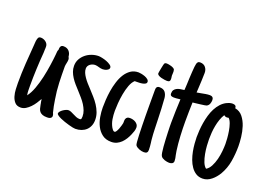

<svg xmlns="http://www.w3.org/2000/svg" viewBox="-86 -766 1409 1010"><g transform="rotate(20 618.5 -261.0)"><path d="M229.5 -322.3Q229.5 -317.4 228.5 -312Q227.5 -306.6 226.6 -302.2Q225.6 -296.9 224.6 -292.2Q223.6 -287.6 223.6 -283.2Q223.6 -237.8 225.3 -192.1Q227.1 -146.5 234.9 -100.6Q237.3 -83 240.7 -66.4Q244.1 -49.8 248.5 -32.7L249.5 -29.8V-30.8Q251 -27.3 252.2 -23.7Q253.4 -20 253.4 -16.1Q253.4 -10.7 250.7 -7.3Q248 -3.9 244.1 -2Q240.2 0 235.6 0.5Q231 1 227.1 1Q210.9 1 201.4 -2.7Q191.9 -6.3 186 -12.9Q180.2 -19.5 177.5 -28.8Q174.8 -38.1 172.9 -49.3L171.4 -58.1Q169.4 -64.9 168.9 -72.8Q168.5 -76.7 168.2 -76.4Q168 -76.2 167.5 -80.1Q160.6 -67.9 151.6 -54Q142.6 -40 131.1 -28.1Q119.6 -16.1 106.4 -8.1Q93.3 0 78.1 0Q57.1 0 45.7 -12.7Q34.2 -25.4 28.8 -43.7Q23.4 -62 22.5 -81.8Q21.5 -101.6 21.5 -116.2Q21.5 -171.9 25.1 -226.6Q28.8 -281.2 33.2 -336.4Q33.2 -337.9 33.4 -340.3Q33.7 -342.8 33.7 -344.2Q34.2 -351.1 34.7 -356.9Q35.2 -362.8 37.1 -368.2V-367.7Q39.1 -375.5 42.7 -378.9Q46.4 -382.3 54.2 -382.3Q61.5 -382.3 68.8 -379.6Q76.2 -377 82 -372.3Q87.9 -367.7 91.6 -361.3Q95.2 -355 95.2 -347.2Q95.2 -343.3 95.2 -337.9Q95.2 -332.5 94.7 -328.6Q94.7 -325.2 94.5 -320.1Q94.2 -314.9 94.2 -311.5Q90.3 -264.6 88.4 -218.5Q86.4 -172.4 86.4 -125Q86.4 -111.8 86.7 -98.6Q86.9 -85.4 89.4 -72.3Q105.5 -92.8 117.2 -124.8Q128.9 -156.7 137 -192.6Q145 -228.5 150.1 -263.9Q155.3 -299.3 157.7 -326.7Q157.7 -328.1 158 -330.1Q158.2 -332 158.2 -333.5Q158.7 -338.9 159.2 -343.8Q159.7 -348.6 162.6 -353Q162.6 -357.4 163.1 -362.3Q163.6 -367.2 165.5 -371.3Q167.5 -375.5 171.1 -377.9Q174.8 -380.4 181.6 -380.4Q201.2 -380.4 212.4 -368.4Q223.6 -356.4 224.6 -337.9Q227.1 -334 228.3 -330.3Q229.5 -326.7 229.5 -322.3Z M450.7 -357.9Q450.7 -352.1 446.5 -348.1Q442.4 -344.2 436.5 -341.6Q430.7 -338.9 424.6 -337.9Q418.5 -336.9 414.6 -336.9Q408.7 -336.9 403.3 -338.1Q397.9 -339.4 392.6 -340.8Q387.2 -342.3 382.3 -343.5Q377.4 -344.7 372.1 -344.7Q364.7 -344.7 357.4 -342.3Q350.1 -339.8 344.2 -335.4Q338.4 -331.1 334.7 -324.7Q331.1 -318.4 331.1 -310.5Q331.1 -298.8 335.9 -287.4Q340.8 -275.9 348.9 -264.2Q356.9 -252.4 367.4 -240.5Q377.9 -228.5 389.6 -216.3Q403.8 -200.7 418.2 -184.6Q432.6 -168.5 444.1 -150.9Q455.6 -133.3 462.9 -113.8Q470.2 -94.2 470.2 -72.8Q470.2 -54.2 464.1 -39.6Q458 -24.9 447 -14.6Q436 -4.4 420.7 1.2Q405.3 6.8 387.2 6.8Q382.3 6.8 372.3 4.9Q362.3 2.9 349.6 -0.7Q336.9 -4.4 323.5 -8.8Q310.1 -13.2 299.1 -18.3Q288.1 -23.4 281 -28.6Q273.9 -33.7 273.9 -38.1Q273.9 -43.9 279.3 -50Q284.7 -56.2 292 -61.3Q299.3 -66.4 307.4 -69.8Q315.4 -73.2 320.8 -73.2Q328.1 -73.2 336.2 -69.8Q344.2 -66.4 352.5 -62Q361.8 -57.1 371.3 -53.2Q380.9 -49.3 391.1 -49.3Q398.9 -49.3 400.1 -54.7Q401.4 -60.1 401.4 -66.9Q401.4 -84 395.5 -99.4Q389.6 -114.7 380.4 -129.4Q371.1 -144 358.9 -158Q346.7 -171.9 334.5 -185.5Q321.8 -199.2 309.8 -212.9Q297.9 -226.6 288.6 -241Q279.3 -255.4 273.7 -270.5Q268.1 -285.6 268.1 -302.7Q268.1 -323.7 277.3 -340.6Q286.6 -357.4 301.5 -369.6Q316.4 -381.8 335.2 -388.4Q354 -395 373 -395Q379.4 -395 392.6 -392.3Q405.8 -389.6 418.5 -384.8Q431.2 -379.9 440.9 -373Q450.7 -366.2 450.7 -357.9Z M687.5 -109.4Q687.5 -99.1 684.1 -88.4Q680.7 -77.6 676.3 -67.9Q670.4 -53.7 662.1 -40.3Q653.8 -26.9 643.1 -16.4Q632.3 -5.9 618.7 0.5Q605 6.8 587.9 6.8Q557.6 6.8 537.6 -8.3Q517.6 -23.4 505.9 -46.4Q494.1 -69.3 489.5 -96.7Q484.9 -124 484.9 -148.4Q484.9 -166.5 486.3 -191.2Q487.8 -215.8 491.9 -242.2Q496.1 -268.6 504.2 -294.4Q512.2 -320.3 524.9 -340.6Q537.6 -360.8 555.9 -373.5Q574.2 -386.2 599.6 -386.2Q605 -386.2 615.2 -384.3Q625.5 -382.3 635.5 -378.7Q645.5 -375 653.1 -368.9Q660.6 -362.8 660.6 -355Q660.6 -347.7 654.1 -343.8Q647.5 -339.8 638.4 -338.1Q629.4 -336.4 619.9 -336.2Q610.4 -335.9 604.5 -335.9H595.7Q582 -323.7 573.2 -300Q564.5 -276.4 559.6 -249.5Q554.7 -222.7 552.7 -196.5Q550.8 -170.4 550.8 -153.8Q550.8 -130.4 554.4 -107.7Q558.1 -85 569.3 -64.9Q571.8 -60.5 576.4 -54.9Q581.1 -49.3 586.9 -49.3Q591.3 -49.3 595.9 -56.6Q600.6 -64 604.5 -73.7Q608.4 -83.5 610.8 -92.8Q613.3 -102.1 614.3 -106.4Q614.7 -108.4 614.7 -110.8Q614.7 -113.3 614.7 -115.7Q614.7 -120.1 615 -124.3Q615.2 -128.4 616.2 -130.9Q619.6 -139.2 625.2 -142.1Q630.9 -145 639.2 -145Q646.5 -145 654.8 -143.1Q663.1 -141.1 670.4 -136.7Q677.7 -132.3 682.6 -125.5Q687.5 -118.7 687.5 -109.4Z M771.5 -410.6Q771.5 -402.3 767.8 -398.7Q764.2 -395 754.4 -395Q750 -395 740.7 -396.2Q731.4 -397.5 721.9 -399.9Q712.4 -402.3 705.3 -406.7Q698.2 -411.1 698.2 -417.5Q698.2 -419.4 699.7 -428.5Q701.2 -437.5 703.4 -447.8Q705.6 -458 707.3 -466.3Q709 -474.6 710 -475.6V-475.1Q712.4 -479 715.8 -480Q719.2 -481 722.7 -481Q727.1 -481 734.1 -479.7Q741.2 -478.5 748.3 -476.3Q755.4 -474.1 761.2 -470.7Q767.1 -467.3 768.6 -463.4Q770 -459.5 770.3 -452.9Q770.5 -446.3 770 -440.9Q770 -439 769.8 -436.3Q769.5 -433.6 769.5 -432.1Q769.5 -429.7 769.8 -427.2Q770 -424.8 770.5 -422.4Q771 -419.9 771.2 -417Q771.5 -414.1 771.5 -410.6ZM789.6 -21.5Q789.6 -10.3 784.4 -5.6Q779.3 -1 768.1 -1Q762.2 -1 755.1 -2.4Q748 -3.9 741.2 -6.6Q734.4 -9.3 728.5 -13.2Q722.7 -17.1 719.7 -22Q717.8 -24.9 716.3 -40Q714.8 -55.2 714.1 -77.6Q713.4 -100.1 712.6 -127.9Q711.9 -155.8 711.7 -184.1Q711.4 -212.4 711.4 -239.3Q711.4 -266.1 711.4 -286.1V-323.7Q711.4 -328.6 711.7 -333.5Q711.9 -338.4 713.6 -342Q715.3 -345.7 719 -348.1Q722.7 -350.6 729.5 -350.6Q751 -350.6 761 -338.6Q771 -326.7 773.4 -306.6Q775.9 -276.9 777.1 -247.3Q778.3 -217.8 779.3 -187.5Q780.3 -160.2 781 -133.5Q781.7 -106.9 784.2 -80.6Q784.7 -75.2 785.2 -70.3Q785.6 -65.4 786.6 -60.5Q787.6 -50.8 788.6 -41.3Q789.6 -31.7 789.6 -21.5Z M936.5 -12.2Q936.5 -6.8 934.1 -3.2Q931.6 0.5 928 2.4Q924.3 4.4 920.2 5.1Q916 5.9 912.1 5.9Q906.7 5.9 899.7 4.6Q892.6 3.4 885.7 1Q878.9 -1.5 873.3 -5.1Q867.7 -8.8 864.7 -14.2Q861.8 -19 859.6 -32.5Q857.4 -45.9 856 -63.7Q854.5 -81.5 853.5 -101.8Q852.5 -122.1 851.8 -140.6Q851.1 -159.2 850.8 -174.1Q850.6 -189 850.6 -196.3Q850.6 -230.5 851.8 -262.5Q853 -294.4 854.5 -328.1Q852.1 -328.1 849.6 -327.6Q847.2 -327.1 844.7 -327.1Q838.4 -326.2 831.8 -325.7Q825.2 -325.2 818.4 -325.2Q810.1 -325.2 803.7 -328.1Q797.4 -331.1 797.4 -341.3Q797.4 -353.5 802.7 -360.8Q808.1 -368.2 816.4 -372.3Q824.7 -376.5 834.5 -378.2Q844.2 -379.9 853.5 -380.9Q855 -380.9 855.5 -381.1Q856 -381.3 857.4 -381.3Q857.9 -387.2 858.4 -395.8Q858.9 -404.3 859.4 -414.6Q859.9 -430.7 860.8 -449Q861.8 -467.3 862.8 -484.1Q863.8 -501 865.2 -513.9Q866.7 -526.9 868.2 -532.2Q870.6 -538.6 873.8 -542.5Q877 -546.4 885.7 -546.4Q905.3 -546.4 916 -533.7Q926.8 -521 926.8 -502.4Q926.8 -481 925.5 -459.5Q924.3 -438 923.3 -416L921.9 -391.1Q934.1 -392.6 946.3 -395.5Q958 -397.9 970 -399.9Q981.9 -401.9 993.2 -401.9Q1002.9 -401.9 1008.3 -396.7Q1013.7 -391.6 1013.7 -381.8Q1013.7 -371.1 1009.8 -360.8Q1005.9 -350.6 996.1 -345.2H996.6Q994.6 -344.2 984.9 -342.5Q975.1 -340.8 962.6 -339.4Q950.2 -337.9 938.2 -336.4Q926.3 -335 920.4 -334.5H919.9Q918.9 -307.1 918.5 -280.5Q918 -253.9 918 -226.6Q918 -189 920.2 -146.7Q922.4 -104.5 927.7 -66.4L931.6 -44.4Q933.6 -36.1 935.1 -28.1Q936.5 -20 936.5 -12.2Z M1225.6 -200.2Q1225.6 -157.7 1218.5 -115.5Q1211.4 -73.2 1189.5 -35.6Q1182.6 -24.4 1173.8 -13.9Q1165 -3.4 1154.5 5.1Q1144 13.7 1131.6 18.8Q1119.1 23.9 1105.5 23.9Q1084 23.9 1068.1 13.9Q1052.2 3.9 1040.8 -12.5Q1029.3 -28.8 1021.7 -49.6Q1014.2 -70.3 1010 -92Q1005.9 -113.8 1004.2 -134.3Q1002.4 -154.8 1002.4 -170.4Q1002.4 -188 1003.9 -209Q1005.4 -230 1009 -252Q1012.7 -273.9 1018.8 -295.4Q1024.9 -316.9 1034.7 -335.7Q1044.4 -354.5 1058.1 -369.4Q1071.8 -384.3 1089.8 -393.1V-392.6Q1105.5 -400.9 1121.1 -400.9Q1130.9 -400.9 1136.2 -396.7Q1141.6 -392.6 1141.1 -382.8Q1168 -377.9 1184.6 -356.9Q1201.2 -335.9 1210.2 -308.1Q1219.2 -280.3 1222.4 -251Q1225.6 -221.7 1225.6 -200.2ZM1115.2 -322.3Q1106.9 -322.3 1099.6 -328.6Q1090.3 -314.5 1084 -296.1Q1077.6 -277.8 1074 -258.5Q1070.3 -239.3 1068.8 -219.7Q1067.4 -200.2 1067.4 -183.1Q1067.4 -168.9 1068.8 -146.7Q1070.3 -124.5 1074.5 -102.1Q1078.6 -79.6 1086.2 -60.1Q1093.8 -40.5 1106 -31.2Q1121.1 -40 1131.1 -59.3Q1141.1 -78.6 1147 -101.6Q1152.8 -124.5 1155 -147.9Q1157.2 -171.4 1157.2 -188Q1157.2 -200.2 1155.8 -219.7Q1154.3 -239.3 1150.9 -259.5Q1147.5 -279.8 1141.4 -297.4Q1135.3 -314.9 1126 -323.7Q1121.6 -322.3 1115.2 -322.3Z"/></g></svg>

Font: Just Another Hand
Style: Regular
Weight: 400
Designer: Astigmatic (AOETI)
Foundry: Astigmatic (AOETI)
Version: Version 1.001